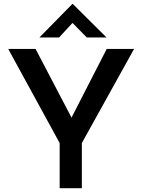

<svg xmlns="http://www.w3.org/2000/svg" viewBox="-20 -984 744 1004"><path d="M681 -728 408 -236V0H292V-236L23 -728H166L354 -369L538 -728ZM434 -788 359 -864 289 -788H186L359 -964H360L537 -788Z"/></svg>

Font: Josefin Sans SemiBold
Style: Regular
Weight: 600
Designer: Santiago Orozco
Foundry: Typemade
Version: Version 2.000